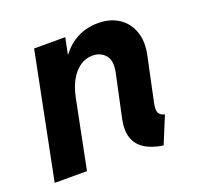

<svg xmlns="http://www.w3.org/2000/svg" viewBox="-101 -638 771 753"><g transform="rotate(-20 285.0 -261.5)"><path d="M459 8.3Q410.6 1 381.6 -18.3Q352.5 -37.6 342.5 -68.8Q332.5 -100.1 341.3 -143.1L379.9 -323.7Q390.1 -372.1 370.1 -395.3Q350.1 -418.5 316.9 -418.5Q288.6 -418.5 265.1 -402.6Q241.7 -386.7 224.9 -357.4Q208 -328.1 199.7 -287.6L142.1 0H7.3L111.8 -522.9H241.7L228 -455.6H247.1L202.6 -408.7Q231 -470.2 276.6 -500.5Q322.3 -530.8 380.4 -530.8Q430.7 -530.8 466.3 -507.6Q502 -484.4 516.8 -442.1Q531.7 -399.9 519.5 -344.2L481.4 -164.6Q474.6 -133.8 480.7 -121.3Q486.8 -108.9 505.4 -104.5Z"/></g></svg>

Font: Reddit Sans
Style: Bold Italic
Weight: 700
Italic angle: -11.25°
Designer: Stephen Hutchings
Version: Version 1.013